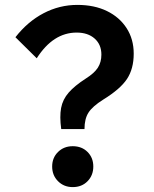

<svg xmlns="http://www.w3.org/2000/svg" viewBox="-20 -751 630 784"><path d="M325 -224H230Q223 -275 229.5 -310Q236 -345 260.5 -373Q285 -401 330 -430Q365 -452 379.5 -474.5Q394 -497 394 -528Q394 -569 366.5 -593.5Q339 -618 293 -618Q197 -618 130 -513L43 -599Q93 -663 158 -697Q223 -731 296 -731Q365 -731 416.5 -706Q468 -681 497 -636Q526 -591 526 -532Q526 -470 498.5 -428.5Q471 -387 401 -344Q358 -317 341.5 -291.5Q325 -266 325 -224ZM277 13Q241 13 217 -11Q193 -35 193 -71Q193 -107 217 -130.5Q241 -154 277 -154Q314 -154 337.5 -130.5Q361 -107 361 -71Q361 -35 337.5 -11Q314 13 277 13Z"/></svg>

Font: Wix Madefor Text
Style: Bold
Weight: 700
Designer: Dalton Maag Ltd
Foundry: Dalton Maag Ltd
Version: Version 3.100